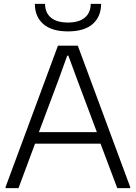

<svg xmlns="http://www.w3.org/2000/svg" viewBox="-20 -977 705 997"><path d="M161 -957H214Q214 -911 244.5 -885.5Q275 -860 333 -860Q390 -860 420.5 -885.5Q451 -911 451 -957H505Q505 -891 461.5 -852.5Q418 -814 333 -814Q248 -814 204.5 -852.5Q161 -891 161 -957ZM483 -291 381 -563 335 -688H329L284 -563L182 -291ZM9 -6 281 -740H384L656 -6V0H589L502 -231H162L76 0H9Z"/></svg>

Font: EncodeSans
Style: Light
Weight: 300
Designer: Pablo Impallari, Andres Torresi
Foundry: Pablo Impallari, Andres Torresi
Version: Version 1.000; ttfautohint (v1.4.1)